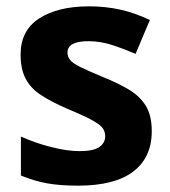

<svg xmlns="http://www.w3.org/2000/svg" viewBox="-20 -576 537 606"><path d="M459 -162Q459 -79 400.5 -34.5Q342 10 226 10Q169 10 128 2.5Q87 -5 46 -22V-145Q90 -125 141 -112Q192 -99 231 -99Q275 -99 293.5 -112Q312 -125 312 -146Q312 -160 304.5 -171Q297 -182 272 -196Q247 -210 194 -232Q143 -254 110 -275.5Q77 -297 61 -327.5Q45 -358 45 -404Q45 -480 104 -518Q163 -556 261 -556Q312 -556 358 -546Q404 -536 453 -513L408 -406Q368 -423 332 -434.5Q296 -446 259 -446Q226 -446 209.5 -437Q193 -428 193 -410Q193 -397 201.5 -386.5Q210 -376 234.5 -364Q259 -352 307 -332Q354 -313 388 -292.5Q422 -272 440.5 -241.5Q459 -211 459 -162Z"/></svg>

Font: Noto Sans Bassa Vah
Style: Regular
Weight: 400
Designer: Monotype Design Team
Foundry: Monotype Imaging Inc.
Version: Version 2.002